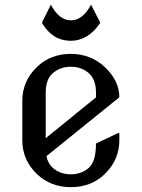

<svg xmlns="http://www.w3.org/2000/svg" viewBox="-20 -772 592 802"><path d="M478.5 -216.3V-185.5Q478.5 -105 418 -45.4Q361.3 9.8 275.9 9.8Q191.4 9.8 133.8 -45.4Q73.2 -104 73.2 -185.5V-351.6Q73.2 -432.6 133.8 -491.7Q190.4 -546.9 275.9 -546.9Q359.4 -546.9 418 -491.7Q478.5 -434.6 478.5 -365.7L173.8 -119.6Q180.7 -87.9 201.2 -70.3Q231.9 -43.9 275.9 -43.9Q319.8 -43.9 350.3 -70.3Q380.9 -96.7 380.9 -172.4L473.6 -216.3ZM170.9 -194.8 380.9 -365.2V-384.8Q380.9 -440.4 350.6 -466.8Q319.8 -493.2 275.9 -493.2Q232.4 -493.2 201.2 -466.8Q170.9 -441.4 170.9 -384.8ZM156.2 -674.8V-679.7L192.4 -752.4Q227.5 -687 276.4 -687Q325.2 -687 360.4 -752.4L397.5 -679.7V-674.8Q347.7 -601.6 275.4 -601.6Q200.2 -601.6 156.2 -674.8Z"/></svg>

Font: Nova Slim
Style: Book
Weight: 400
Version: Version 2.000